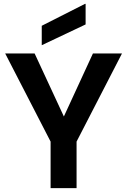

<svg xmlns="http://www.w3.org/2000/svg" viewBox="-20 -978 661 998"><path d="M243 0V-242L7 -700H160L315 -366H309L463 -700H614L378 -242V0ZM197 -743V-844L422 -958H425V-851Z"/></svg>

Font: DM Sans 36pt
Style: Bold
Weight: 700
Version: Version 4.004;gftools[0.9.30]